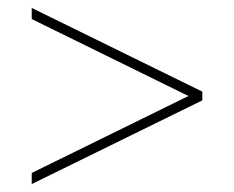

<svg xmlns="http://www.w3.org/2000/svg" viewBox="-20 -564 590 484"><path d="M60 -128 455 -322 60 -516V-544L490 -333V-311L60 -100Z"/></svg>

Font: Prompt Thin
Style: Regular
Weight: 250
Designer: Katatrad Team
Foundry: CadsonDemak
Version: Version 1.001